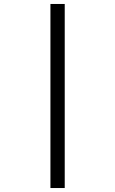

<svg xmlns="http://www.w3.org/2000/svg" viewBox="-20 -812 580 967"><path d="M234 -792H306V135H234Z"/></svg>

Font: oriya15
Style: Book
Weight: 400
Designer: Jelle Bosma - Monotype Design Team
Foundry: Monotype Imaging Inc.
Version: Version 2.003